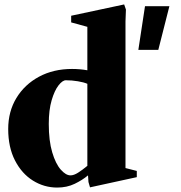

<svg xmlns="http://www.w3.org/2000/svg" viewBox="-20 -830 817 866"><path d="M386 15 379 -9 377 -39Q352 -18 317 -1Q282 16 238 16Q179 16 128.5 -15.5Q78 -47 47.5 -106.5Q17 -166 17 -248Q17 -327 54 -388Q91 -449 156 -484Q221 -519 305 -519Q341 -519 374 -513V-709L301 -729V-759L540 -810L548 -787L546 -733V-72L597 -59V-31ZM298 -39Q313 -39 332 -51Q351 -63 374 -82V-452Q358 -459 331 -463.5Q304 -468 277 -468Q262 -468 244 -445Q226 -422 213 -378Q200 -334 200 -271Q200 -195 215.5 -143Q231 -91 254 -65Q277 -39 298 -39ZM634 -802H744L694 -605H604Z"/></svg>

Font: Wittgenstein Black
Style: Regular
Weight: 900
Designer: Jörg Drees
Foundry: Jörg Drees
Version: Version 1.303; ttfautohint (v1.8.4.7-5d5b)